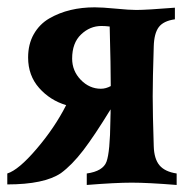

<svg xmlns="http://www.w3.org/2000/svg" viewBox="-30 -511 533 532"><path d="M347.7 -483.4Q375.5 -483.4 454.6 -489.7V-457.5Q422.9 -453.1 409.9 -435.8Q397 -418.5 396 -382.3Q393.1 -291.5 393.1 -244.1Q393.1 -196.8 396 -106Q397 -70.8 411.9 -53Q426.8 -35.2 459.5 -30.3V1.5Q379.9 -4.9 335 -4.9Q290 -4.9 210.4 1.5V-30.3Q255.4 -36.6 265.1 -63Q274.9 -89.4 275.9 -177.2Q275.9 -184.1 276.1 -187.7Q276.4 -191.4 276.4 -197.3Q276.4 -203.1 276.4 -208Q231.9 -135.3 200.7 -94.5Q169.4 -53.7 138.7 -31.2Q92.3 0 -9.8 0V-30.3Q21.5 -40 71.5 -98.6Q121.6 -157.2 153.3 -219.7Q108.9 -232.9 78.4 -267.3Q47.9 -301.8 47.9 -351.6Q47.9 -388.7 63.7 -416.5Q79.6 -444.3 106.7 -460Q133.8 -475.6 165.3 -483.2Q196.8 -490.7 232.4 -490.7Q252.9 -490.7 290.5 -487.1Q328.1 -483.4 347.7 -483.4ZM276.9 -272.5Q276.9 -324.7 273.9 -437.5Q262.2 -439 251 -439Q219.2 -439 194.6 -415.5Q169.9 -392.1 169.9 -348.6Q169.9 -314.5 193.8 -289.8Q217.8 -265.1 249.5 -265.1Q263.2 -265.1 276.9 -272.5Z"/></svg>

Font: Flanker
Style: Bold
Weight: 700
Designer: Flanker
Foundry: Flanker
Version: Version 2.021